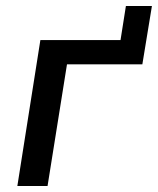

<svg xmlns="http://www.w3.org/2000/svg" viewBox="-20 -622 528 642"><path d="M38 0 115 -488H383L401 -602H488L456 -407H204L139 0Z"/></svg>

Font: Nunito Sans SemiBold
Style: Italic
Weight: 600
Italic angle: -9°
Designer: Vernon Adams
Foundry: Vernon Adams
Version: Version 3.006; ttfautohint (v1.8.3)